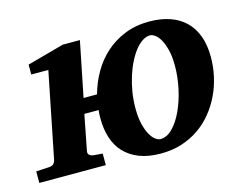

<svg xmlns="http://www.w3.org/2000/svg" viewBox="-106 -621 964 753"><g transform="rotate(-15 376.0 -244.0)"><path d="M749 -303.2Q749 -263.7 740.5 -225.1Q731.9 -186.5 715.3 -151.6Q698.7 -116.7 674.3 -86.7Q649.9 -56.6 618.2 -34.7Q586.4 -12.7 547.4 -0.2Q508.3 12.2 462.9 12.2Q411.6 12.2 374.8 -2.4Q337.9 -17.1 314.2 -42.7Q290.5 -68.4 279.3 -103.8Q268.1 -139.2 268.1 -181.2Q268.1 -189.9 268.3 -198.5Q268.6 -207 270 -215.8H211.9Q208 -196.8 203.4 -172.1Q198.7 -147.5 194.3 -125.5Q189 -99.6 184.1 -73.2Q181.6 -62.5 188 -56.6Q194.3 -50.8 205.1 -49.8Q211.4 -49.3 217.3 -48.8Q222.7 -48.3 228.8 -47.9Q234.9 -47.4 241.2 -46.9V0H-28.8V-46.9L-10.3 -47.9Q-1 -48.3 6.8 -48.8Q15.6 -49.3 23.9 -49.8Q36.6 -50.8 42.5 -56.4Q48.3 -62 50.8 -73.2L120.1 -418.9H50.8V-459L200.2 -500H270L225.1 -276.9H279.8Q292 -321.8 315.2 -362.3Q338.4 -402.8 372.3 -433.3Q406.2 -463.9 450.9 -481.9Q495.6 -500 550.8 -500Q596.7 -500 633.5 -487.5Q670.4 -475.1 696 -450.4Q721.7 -425.8 735.4 -388.9Q749 -352.1 749 -303.2ZM604 -307.1Q604 -343.8 597.4 -370.1Q590.8 -396.5 581.3 -413.6Q571.8 -430.7 560.5 -438.7Q549.3 -446.8 540 -446.8Q524.9 -446.8 509.3 -436.8Q493.7 -426.8 479.5 -408.9Q465.3 -391.1 452.9 -366.5Q440.4 -341.8 431.2 -312.7Q421.9 -283.7 416.5 -251.2Q411.1 -218.8 411.1 -185.1Q411.1 -146.5 418 -119.4Q424.8 -92.3 434.6 -75.4Q444.3 -58.6 455.3 -50.8Q466.3 -43 475.1 -43Q501.5 -43 524.9 -66.9Q548.3 -90.8 565.9 -128.9Q583.5 -167 593.8 -213.9Q604 -260.7 604 -307.1Z"/></g></svg>

Font: Charis SIL
Style: Bold Italic
Weight: 700
Italic angle: -11°
Foundry: SIL International
Version: Version 4.112